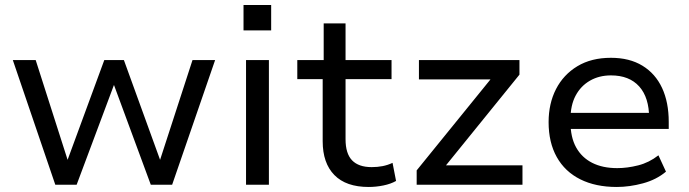

<svg xmlns="http://www.w3.org/2000/svg" viewBox="-20 -735 2743 764"><path d="M200 0 31 -496H122L249 -99L395 -496H473L617 -99L746 -496H836L665 0H580L432 -401H435L285 0Z M949 -614V-715H1059V-614ZM959 0V-496H1050V0Z M1447 9Q1357 9 1310.5 -38.5Q1264 -86 1264 -173V-420H1163V-496H1268V-642H1355V-496H1538V-420H1355V-181Q1355 -124 1381 -97Q1407 -70 1459 -70Q1482 -70 1502.5 -74Q1523 -78 1542 -87L1556 -15Q1535 -3 1505.5 3Q1476 9 1447 9Z M1638 0V-57L1956 -449L1963 -419H1647V-496H2047V-438L1727 -43L1721 -77H2059V0Z M2434 9Q2350 9 2289 -21.5Q2228 -52 2195.5 -110Q2163 -168 2163 -249Q2163 -323 2192.5 -380.5Q2222 -438 2277.5 -471.5Q2333 -505 2411 -505Q2485 -505 2536.5 -473.5Q2588 -442 2614.5 -385Q2641 -328 2641 -250V-222H2230V-286H2582L2563 -265Q2563 -347 2523.5 -391Q2484 -435 2411 -435Q2364 -435 2327.5 -414Q2291 -393 2270.5 -354.5Q2250 -316 2250 -260V-250Q2250 -189 2272.5 -148.5Q2295 -108 2336.5 -87Q2378 -66 2436 -66Q2476 -66 2519.5 -77Q2563 -88 2600 -117L2630 -52Q2592 -20 2538.5 -5.5Q2485 9 2434 9Z"/></svg>

Font: Nunito Sans 7pt
Style: Regular
Weight: 400
Designer: Vernon Adams
Foundry: Vernon Adams
Version: Version 3.101;gftools[0.9.27]